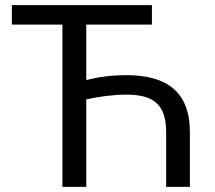

<svg xmlns="http://www.w3.org/2000/svg" viewBox="-20 -731 842 751"><path d="M722.7 0V-214.4C722.7 -374 629.9 -437 474.6 -437C417 -437 363.8 -429.7 317.4 -418V-634.8H574.2V-710.9H26.4V-634.8H224.1V0H317.4V-342.3C317.9 -342.3 318.8 -342.3 319.3 -342.8C369.1 -353.5 422.9 -360.8 474.6 -360.8C577.1 -360.8 629.9 -325.7 629.9 -214.4V0Z"/></svg>

Font: Bert Sans
Style: Regular
Weight: 400
Designer: Christian Robertson (Google), Cristiano Sobral
Foundry: Google, Cristiano Sobral
Version: Version 3.101